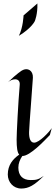

<svg xmlns="http://www.w3.org/2000/svg" viewBox="-20 -892 319 1109"><path d="M233 124C201 146 188 148 157 148C111 148 86 122 86 76C86 52 95 29 109 9C153 10 236 -79 268 -112L279 -152C265 -131 208 -68 177 -68C156 -68 147 -93 148 -130C150 -184 168 -400 170 -443C172 -485 139 -504 107 -485C107 -485 77 -467 26 -417C38 -427 53 -434 67 -434C83 -434 96 -425 94 -402C85 -299 76 -121 76 -86C76 -39 80 -11 91 1C55 26 25 61 25 116C25 160 57 197 103 197C145 197 179 178 233 124ZM116 -803C116 -803 114 -735 89 -685C164 -731 181 -770 181 -770C181 -770 198 -809 196 -872Z"/></svg>

Font: Quintessential
Style: Regular
Weight: 400
Designer: Astigmatic (AOETI)
Foundry: Astigmatic (AOETI)
Version: Version 1.000